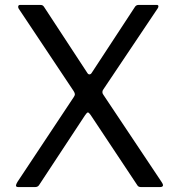

<svg xmlns="http://www.w3.org/2000/svg" viewBox="-20 -762 728 782"><path d="M644 -8Q644 0 631 0H555Q543 0 539 -8L349 -294Q342 -304 338 -304Q334 -304 326 -292L139 -8Q134 0 122 0H56Q45 0 45 -6Q45 -11 51 -21L280 -366Q285 -373 285 -378Q285 -383 280 -391L56 -727Q54 -731 54 -734Q54 -742 62 -742H143Q150 -742 153.5 -740Q157 -738 160 -733L335 -466Q339 -459 344 -459Q350 -459 354 -466L529 -733Q534 -742 545 -742H618Q624 -742 625 -738Q626 -734 623 -729L401 -398Q397 -393 397 -387Q397 -381 401 -376L638 -21Q644 -12 644 -8Z"/></svg>

Font: Libre Franklin
Style: Regular
Weight: 400
Designer: Pablo Impallari, Rodrigo Fuenzalida
Foundry: Impallari Type
Version: Version 1.002; ttfautohint (v1.5)